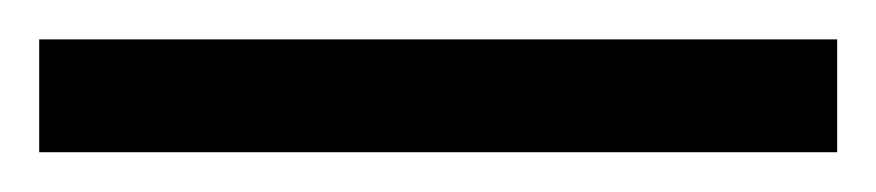

<svg xmlns="http://www.w3.org/2000/svg" viewBox="-22 61 447 98"><path d="M405.3 81.1V138.7H-2V81.1Z"/></svg>

Font: Khula Regular
Style: Regular
Weight: 400
Designer: Erin McLaughlin, Steve Matteson
Version: Version 1.000;PS 1.0;hotconv 1.0.72;makeotf.lib2.5.5900